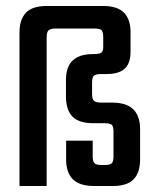

<svg xmlns="http://www.w3.org/2000/svg" viewBox="-20 -620 517 640"><path d="M200.4 -151.2H289V-99.1Q289 -82 294.8 -76.1Q300.6 -70.2 317.7 -70H328.6Q347.1 -70 352.7 -75.9Q358.3 -81.8 358.3 -99.1V-180.2Q358.3 -198.3 352.7 -203.8Q347.1 -209.3 328.6 -209.3H291Q242.6 -209.3 221.2 -231.8Q199.9 -254.4 199.9 -297.7V-353.7Q199.9 -397.8 222.7 -418.7Q245.5 -439.6 287.9 -439.6Q311.1 -439.6 317.6 -444.3Q324.1 -449 324.1 -464V-495Q324.1 -513.1 318.8 -519Q313.5 -524.9 295 -524.9H166Q148.3 -524.9 141.9 -519Q135.5 -513.1 135.5 -495V0H45V-511.7Q45 -555 66.4 -577.6Q87.8 -600.1 136.2 -600.1H323.7Q370.8 -600.1 393 -578Q415.1 -555.9 415.1 -513.4V-446.4Q415.1 -422.1 406.8 -405.8Q398.5 -389.5 380.9 -381.3Q363.4 -373.2 334.7 -373.2H317.4Q299.6 -373.2 293.2 -367.7Q286.9 -362.2 286.9 -344.1V-307.1Q286.9 -289.8 293.2 -283.9Q299.6 -278 317.4 -278H353.7Q402.1 -278 424.5 -255.4Q447 -232.9 447 -189.5V-88.5Q447 -45.1 425.6 -22.5Q404.2 0 355.8 0H292.2Q244.4 -0.4 222.4 -22.9Q200.4 -45.3 200.4 -88.5Z"/></svg>

Font: Teko Variable Light
Style: Regular
Weight: 300
Designer: Manushi Parikh, Jonny Pinhorn
Foundry: Indian Type Foundry
Version: Version 3.000